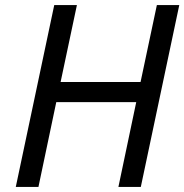

<svg xmlns="http://www.w3.org/2000/svg" viewBox="-20 -734 724 754"><path d="M131 0H42L193 -714H282L218 -412H532L596 -714H684L533 0H445L515 -333H201L131 0Z"/></svg>

Font: NameLogos Sans
Style: Italic
Weight: 500
Version: Version 0.1